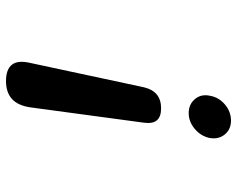

<svg xmlns="http://www.w3.org/2000/svg" viewBox="-95 -685 790 640"><g transform="rotate(-90 300.0 -365.0)"><path d="M211 -280 262 -658Q268 -700 290 -720Q312 -740 350 -740Q389 -740 404.5 -720Q420 -700 410 -658L329 -280Q322 -251 304.5 -237Q287 -223 259 -223Q231 -223 219 -237Q207 -251 211 -280ZM160 -61Q166 -90 190 -110.5Q214 -131 243 -131Q272 -131 289.5 -110.5Q307 -90 301 -61Q296 -31 272 -10.5Q248 10 218 10Q189 10 172 -10.5Q155 -31 160 -61Z"/></g></svg>

Font: Maple Mono NL SemiBold
Style: Italic
Weight: 600
Italic angle: -10°
Monospace: yes
Designer: subframe7536
Version: Version 7.000